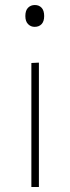

<svg xmlns="http://www.w3.org/2000/svg" viewBox="-20 -745 280 765"><path d="M105 0V-494L135 -495.5V0ZM118 -638Q102.5 -638 91.8 -649Q81 -660 81 -681Q81 -703.5 91.8 -714.2Q102.5 -725 119 -725Q135.5 -725 145.8 -714Q156 -703 156 -681Q156 -660 145.8 -649Q135.5 -638 118 -638Z"/></svg>

Font: Heraclito Thin
Style: Regular
Weight: 100
Designer: Kostas Bartsokas (font) & Cristiano Sobral (main changes)
Foundry: Kostas Bartsokas (font) & Cristiano Sobral (main changes)
Version: Version 1.00;July 8, 2020;FontCreator 13.0.0.2655 64-bit